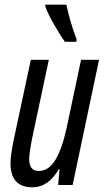

<svg xmlns="http://www.w3.org/2000/svg" viewBox="-20 -792 446 822"><path d="M307 -613 308 -623Q280 -698 264 -772H174V-764Q185 -733 212 -686Q239 -639 258 -613ZM232 -68H235L229 0H291L404 -536H327L266 -248Q247 -158 218 -109Q189 -60 146 -60Q105 -60 105 -110Q105 -128 108.5 -149Q112 -170 116 -192L189 -536H112L36 -181Q32 -160 28.5 -135.5Q25 -111 25 -93Q25 10 119 10Q187 10 232 -68Z"/></svg>

Font: Noto Sans Display Condensed
Style: Italic
Weight: 400
Width: 3
Designer: Monotype Design team
Foundry: Monotype Imaging Inc.
Version: 1.000